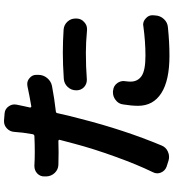

<svg xmlns="http://www.w3.org/2000/svg" viewBox="27 -870 875 969"><g transform="rotate(-90 464.5 -385.5)"><path d="M549.8 -384.8Q547.9 -384.8 544.9 -384.8Q525.4 -384.8 509.8 -398.4Q493.2 -414.1 493.2 -436.5V-438.5Q493.2 -462.9 509.8 -481Q526.4 -499 550.8 -501Q625 -505.9 682.6 -505.9Q740.2 -505.9 799.8 -502Q824.2 -500 840.3 -481.9Q856.4 -463.9 855.5 -439.5V-435.5Q854.5 -412.1 836.9 -397.5Q822.3 -383.8 802.7 -383.8Q799.8 -383.8 796.9 -383.8Q734.4 -389.6 683.6 -389.6Q610.4 -389.6 549.8 -384.8ZM514.6 -684.6Q520.5 -685.5 525.4 -685.5Q541 -685.5 553.7 -674.8Q571.3 -661.1 571.3 -639.6V-629.9Q571.3 -604.5 555.2 -585Q539.1 -565.4 514.6 -560.5Q453.1 -548.8 385.7 -541Q378.9 -540 377.9 -533.2Q362.3 -462.9 348.6 -413.1Q293 -195.3 214.8 -7.8Q206.1 14.6 183.6 24.4Q170.9 30.3 157.2 30.3Q147.5 30.3 137.7 27.3L107.4 17.6Q86.9 9.8 78.1 -10.7Q74.2 -20.5 74.2 -29.3Q74.2 -41 80.1 -51.8Q118.2 -129.9 158.7 -242.2Q199.2 -354.5 223.6 -447.3Q230.5 -472.7 243.2 -521.5Q244.1 -524.4 242.2 -526.4Q240.2 -528.3 237.3 -528.3Q199.2 -527.3 179.7 -527.3Q148.4 -527.3 117.2 -528.3Q92.8 -529.3 76.2 -546.9Q59.6 -564.5 58.6 -588.9V-597.7Q57.6 -620.1 74.2 -635.7Q89.8 -649.4 110.4 -649.4Q112.3 -649.4 114.3 -649.4Q146.5 -647.5 181.6 -647.5Q221.7 -647.5 262.7 -649.4Q269.5 -650.4 271.5 -657.2Q276.4 -685.5 279.3 -707Q281.2 -727.5 283.2 -749Q284.2 -772.5 300.8 -788.1Q316.4 -802.7 335.9 -802.7Q337.9 -802.7 340.8 -802.7L377 -799.8Q399.4 -797.9 412.1 -779.3Q421.9 -765.6 421.9 -750Q421.9 -745.1 420.9 -739.3Q414.1 -706.1 413.1 -702.1L406.2 -670.9Q406.2 -668.9 407.7 -667Q409.2 -665 412.1 -665Q464.8 -673.8 514.6 -684.6ZM421.9 -201.2Q424.8 -225.6 445.3 -240.2Q461.9 -252.9 482.4 -252.9Q486.3 -252.9 489.3 -252.9L493.2 -252Q515.6 -250 529.3 -231.4Q540 -216.8 540 -199.2Q540 -195.3 539.1 -190.4Q537.1 -175.8 537.1 -164.1Q537.1 -127.9 565.4 -108.4Q593.8 -88.9 668 -88.9Q739.3 -88.9 817.4 -99.6Q821.3 -100.6 824.2 -100.6Q841.8 -100.6 855.5 -87.9Q873 -73.2 872.1 -51.8L871.1 -40Q870.1 -14.6 853 3.9Q835.9 22.5 811.5 24.4Q736.3 32.2 667 32.2Q543 32.2 479 -8.8Q415 -49.8 415 -126Q415 -159.2 421.9 -201.2Z"/></g></svg>

Font: Gen Jyuu Gothic P Bold
Style: Bold
Weight: 700
Designer: [Source Han Sans]
Ryoko NISHIZUKA  (kana & ideographs); Paul D. Hunt (Latin, Greek & Cyrillic); Wenlong ZHANG  (bopomofo
Version: Version 1.002.20150607